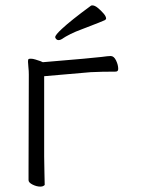

<svg xmlns="http://www.w3.org/2000/svg" viewBox="-20 -688 540 713"><path d="M318 -667Q320 -668 323 -668Q332 -668 343.5 -658.5Q355 -649 364.5 -638Q374 -627 374 -619Q374 -616 369 -613Q364 -610 283 -579Q239 -563 208 -542Q203 -539 197.5 -539Q192 -539 188.5 -543Q185 -547 185 -550Q185 -558 210 -581Q243 -612 318 -667ZM144 -107Q144 -76 145 -47Q146 -18 146 -1L142 2Q138 5 130 5Q116 5 101 -2.5Q86 -10 86 -19Q86 -31 86 -57L87 -411Q87 -425 85.5 -438Q84 -451 84 -458.5Q84 -466 85.5 -468Q87 -470 94.5 -470Q102 -470 111.5 -467Q121 -464 130 -461L139 -457Q331 -473 356.5 -476.5Q382 -480 391 -480Q403 -480 411 -463.5Q419 -447 419 -432Q419 -422 409 -422Q357 -422 317 -420L144 -405Z"/></svg>

Font: Moon Stars Kai T HW Light
Style: Regular
Weight: 300
Designer: GuiWonder
Version: Version 1.101